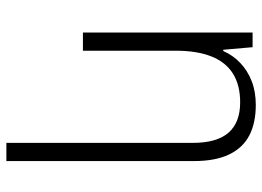

<svg xmlns="http://www.w3.org/2000/svg" viewBox="-130 -452 822 602"><g transform="rotate(90 281.0 -151.0)"><path d="M309 -542Q366 -542 405 -521.5Q444 -501 464.5 -458Q485 -415 485 -348V240H428V-344Q428 -420 396 -456.5Q364 -493 301 -493Q247 -493 211 -470.5Q175 -448 157 -403Q139 -358 139 -290V0H82V-532H128L136 -440H140Q153 -470 177 -493Q201 -516 234 -529Q267 -542 309 -542Z"/></g></svg>

Font: Noto Sans Display Light
Style: Regular
Weight: 300
Designer: Monotype Design Team
Foundry: Monotype Imaging Inc.
Version: Version 2.003